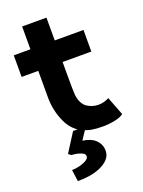

<svg xmlns="http://www.w3.org/2000/svg" viewBox="-167 -739 791 1061"><g transform="rotate(-20 228.5 -209.0)"><path d="M216 -13Q162 -38 133.5 -101.5Q105 -165 103 -236V-287V-663H246V-300Q246 -249 248 -208Q251 -181 261.5 -161Q272 -141 288 -131Q318 -112 353 -112Q384 -112 415 -128L457 -19Q439 -5 404.5 2Q370 9 334 9Q296 9 270 4.5Q244 0 216 -13ZM5 -529H415V-402H5ZM91 177Q113 177 136.5 171Q160 165 176.5 155Q193 145 193 133Q193 120 180 113Q167 106 149 102Q131 98 116 98L100 86L170 -24H245L200 44Q251 51 276.5 77Q302 103 302 139Q302 168 283 188.5Q264 209 234 222Q204 235 168.5 240.5Q133 246 100 245Z"/></g></svg>

Font: Mach SemiBold
Style: Regular
Weight: 600
Version: Version 1.002